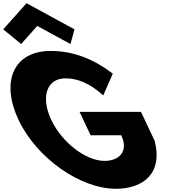

<svg xmlns="http://www.w3.org/2000/svg" viewBox="-239 -1156 1184 1191"><path d="M-218.9 -974 -107.9 -883 -7.9 -995 198.1 -883 223.1 -974 -74.5 -1136ZM635.6 -462H254.6L323.1 -317H513.1C560.9 -216 499.3 -158 409.3 -158C293.3 -158 145.4 -272 79.2 -412C11.6 -555 51.3 -670 167.3 -670C240.3 -670 317 -641 401.4 -564L460.6 -699C347.4 -786 220.9 -840 75.9 -840C-156.1 -840 -235.8 -649 -123.8 -412C-12.2 -176 258.1 15 480.1 15C642.1 15 774 -74 720.2 -283Z"/></svg>

Font: Hussar
Style: BdOpOblFive
Weight: 700
Foundry: Cannot Into Space Fonts
Version: Version 2.00